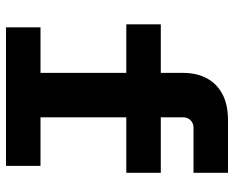

<svg xmlns="http://www.w3.org/2000/svg" viewBox="-90 -690 780 640"><g transform="rotate(90 300.0 -370.0)"><path d="M71 -115H223V-401H61V-516H223V-591Q223 -635 240.5 -668.5Q258 -702 293 -721Q328 -740 381 -740H556V-625H405Q396 -625 388 -620.5Q380 -616 375.5 -608Q371 -600 371 -591V-516H556V-401H371V-115H533V0H71Z"/></g></svg>

Font: iA Writer Duo V
Style: Regular
Weight: 400
Designer: Mike Abbink, Paul van der Laan, Pieter van Rosmalen, Oliver Reichenstein
Foundry: Information Architects Inc.
Version: Version 2.000